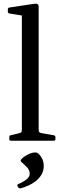

<svg xmlns="http://www.w3.org/2000/svg" viewBox="-20 -772 333 1053"><path d="M100 0V-569H192V0ZM40 0Q31 0 31 -10V-20Q31 -30 41 -31L80 -40Q94 -43 97 -47Q100 -51 100 -65V-180H192V-64Q192 -51 195.5 -47Q199 -43 213 -41L275 -30Q284 -29 284 -19V-9Q284 0 274 0ZM100 -568V-714L118 -684L32 -698Q23 -699 23 -709V-721Q23 -730 33 -731L166 -751Q180 -753 186 -749.5Q192 -746 192 -733V-568ZM93 261Q85 263 79 254L76 249Q72 241 81 237Q106 227 124.5 212.5Q143 198 143 181Q143 161 128.5 146Q114 131 97 116Q90 110 96 102Q104 93 117 84.5Q130 76 145 70Q160 64 173 64Q185 64 195.5 75Q206 86 213 102.5Q220 119 220 137Q220 165 207 186.5Q194 208 174 223Q154 238 132.5 247Q111 256 93 261Z"/></svg>

Font: Hahmlet
Style: Regular
Weight: 400
Designer: Minjoo Ham & Mark Frömberg
Foundry: hypertype
Version: Version 1.002